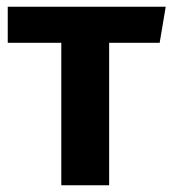

<svg xmlns="http://www.w3.org/2000/svg" viewBox="-20 -550 512 570"><path d="M472 -530 454 -423H304V0H162V-423H3V-530Z"/></svg>

Font: Fira Sans SemiBold
Style: Regular
Weight: 600
Designer: bBox Type GmbH & Carrois Corporate GbR & Edenspiekermann AG
Foundry: bBox Type GmbH & Carrois Corporate GbR & Edenspiekermann AG
Version: Version 4.301;PS 004.301;hotconv 1.0.88;makeotf.lib2.5.64775